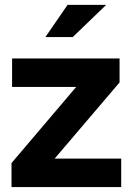

<svg xmlns="http://www.w3.org/2000/svg" viewBox="-20 -758 539 778"><path d="M26.7 0V-97.3L288.7 -405.7H29V-521H464.5V-424L201.5 -115.4H471.1V0ZM164 -607.9 253.7 -738.2H410.2L274.8 -607.9Z"/></svg>

Font: Red Hat Display
Style: Regular
Weight: 300
Designer: Pentagram, MCKL
Foundry: Pentagram, MCKL
Version: Version 1.023